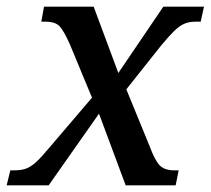

<svg xmlns="http://www.w3.org/2000/svg" viewBox="-40 -556 632 576"><path d="M-20 0 -9 -45H4Q23 -45 37.5 -50Q52 -55 68 -69.5Q84 -84 108 -113L236 -263L170 -422Q152 -463 139 -477Q126 -491 96 -491H84L92 -536H241L315 -337L450 -536H572L562 -491H547Q528 -491 513.5 -485Q499 -479 483 -463.5Q467 -448 443 -419L339 -288L409 -117Q425 -74 439.5 -59.5Q454 -45 483 -45H496L487 0H337L257 -215L106 0Z"/></svg>

Font: Noto Serif Medium
Style: Italic
Weight: 500
Italic angle: -12°
Designer: Monotype Design Team
Foundry: Monotype Imaging Inc.
Version: Version 2.014; ttfautohint (v1.8.4.7-5d5b)